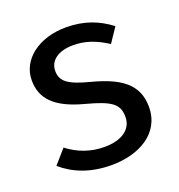

<svg xmlns="http://www.w3.org/2000/svg" viewBox="-106 -628 679 729"><g transform="rotate(-20 233.5 -263.5)"><path d="M25 -57C71 -17 135 12 224 12C331 12 432 -38 432 -148C432 -240 368 -283 257 -312C172 -334 144 -354 144 -397C144 -439 181 -466 241 -466C290 -466 331 -451 378 -421L417 -479C367 -517 312 -539 238 -539C129 -539 48 -478 48 -394C48 -320 93 -271 207 -241C309 -214 335 -194 335 -142C335 -92 291 -62 222 -62C165 -62 116 -81 74 -113Z"/></g></svg>

Font: FiraGO Unicode
Style: Regular
Weight: 400
Designer: bBox Type
Foundry: bBox Type GmbH
Version: Version 1.001;PS 001.001;hotconv 1.0.88;makeotf.lib2.5.64775